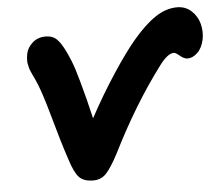

<svg xmlns="http://www.w3.org/2000/svg" viewBox="-50 -754 912 796"><g transform="rotate(-5 406.0 -355.5)"><path d="M307.1 -13.2Q266.6 -13.2 247.3 -34.2Q228 -55.2 210.9 -110.8Q187.5 -180.2 156 -293.9Q124.5 -407.7 103 -452.1Q102.5 -453.1 97.2 -464.4Q91.8 -475.6 91.1 -477.3Q90.3 -479 86.2 -488.8Q82 -498.5 81.5 -502.2Q81.1 -505.9 78.9 -514.4Q76.7 -522.9 76.7 -528.6Q76.7 -534.2 77.1 -542.2Q77.6 -550.3 79.1 -558.1Q84 -585 106.2 -605Q128.4 -625 161.1 -625Q185.5 -625 200.9 -613.8Q216.3 -602.5 231 -576.2Q246.6 -548.8 260.3 -514.2Q273.9 -479.5 288.1 -427.2Q302.2 -375 307.9 -353.5Q313.5 -332 328.1 -270Q376 -359.4 432.6 -446Q489.3 -532.7 530.8 -581.1Q579.1 -638.2 623.8 -668.2Q668.5 -698.2 714.8 -698.2Q749.5 -698.2 773.9 -676Q798.3 -653.8 806.9 -621.6Q815.4 -589.4 809.1 -556.2Q801.3 -520.5 781.5 -501.7Q761.7 -482.9 740.2 -482.9Q726.1 -482.9 709.2 -497.1Q692.4 -511.2 685.1 -511.2Q659.7 -511.2 625 -464.8Q510.7 -313 412.1 -115.2Q383.3 -60.5 361.8 -36.9Q340.3 -13.2 307.1 -13.2Z"/></g></svg>

Font: Shantell Sans Irregular Bouncy
Style: Bold Italic
Weight: 700
Italic angle: -11.31°
Designer: Stephen Nixon, Anya Danilova, Shantell Martin
Foundry: Arrow Type
Version: Version 1.006;[9816181b4]